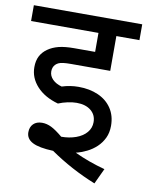

<svg xmlns="http://www.w3.org/2000/svg" viewBox="-83 -682 654 852"><g transform="rotate(10 244.0 -256.0)"><path d="M180.7 -210.9Q119.1 -228 84.5 -265.9Q49.8 -303.7 49.8 -352.1Q49.8 -381.3 60.5 -401.9Q71.3 -422.4 91.8 -436.8Q112.3 -451.2 139.9 -458.3Q167.5 -465.3 210 -465.3H303.7V-550.8H0V-622.1H488.3V-550.8H384.3V-394H207.5Q186.5 -394 172.9 -392.3Q159.2 -390.6 151.4 -386.7Q143.6 -382.8 138.2 -377.2Q132.8 -371.6 129.9 -363.8Q127 -356 127 -346.7Q127 -326.2 142.6 -310.5Q158.2 -294.9 184.1 -288.1Q220.7 -299.8 258.8 -299.8Q308.6 -299.8 347.4 -282.7Q386.2 -265.6 408.2 -232.7Q430.2 -199.7 430.2 -154.3Q430.2 -123 418.7 -99.1Q407.2 -75.2 388.4 -57.4Q369.6 -39.6 345.7 -27.8Q321.8 -16.1 296.9 -9.8Q361.8 20.5 434.6 40L401.9 109.9Q292 65.9 196.3 -0.5Q132.3 -2.9 103 -18.1Q73.7 -33.2 73.7 -63Q73.7 -86.4 87.9 -100.6Q102.1 -114.7 127.4 -114.7Q147.9 -114.7 168.9 -104.5Q189.9 -94.2 220.7 -68.4Q256.8 -68.4 287.1 -79.3Q317.4 -90.3 334.2 -110.4Q351.1 -130.4 351.1 -156.7Q351.1 -189.5 327.1 -209Q303.2 -228.5 262.7 -228.5Q245.1 -228.5 222.9 -223.9Q200.7 -219.2 180.7 -210.9Z"/></g></svg>

Font: NotoSans
Style: Regular
Weight: 400
Designer: Monotype Design team
Foundry: Monotype Imaging Inc.
Version: Version 1.04; ttfautohint (v1.4.1)